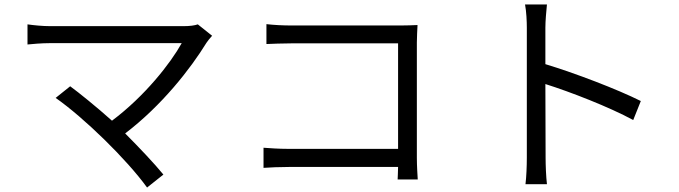

<svg xmlns="http://www.w3.org/2000/svg" viewBox="-20 -794 3040 859"><path d="M865 -685C851 -680 829 -677 801 -677H205C170 -677 131 -681 103 -685V-595C123 -597 166 -601 205 -601H793C743 -511 628 -364 481 -254C413 -315 331 -381 294 -408L229 -356C356 -267 546 -82 638 45L711 -13C671 -62 600 -137 540 -197C705 -323 832 -486 904 -603C910 -612 919 -623 929 -634Z M1849 9C1848 -7 1845 -52 1845 -88V-604C1845 -628 1847 -659 1848 -682C1828 -681 1798 -680 1774 -680H1281C1249 -680 1205 -682 1172 -686V-597C1196 -598 1245 -600 1282 -600H1761V-128H1270C1228 -128 1185 -131 1159 -133V-43C1186 -45 1231 -47 1272 -47H1761C1760 -23 1760 -2 1759 9Z M2847 -342C2741 -395 2552 -467 2420 -507V-670C2420 -700 2424 -743 2427 -774H2329C2335 -743 2337 -698 2337 -670V-88C2337 -51 2335 -2 2331 30H2427C2423 -3 2421 -56 2421 -88L2420 -418C2531 -383 2704 -316 2813 -257Z"/></svg>

Font: Noto Sans KR Regular
Style: Regular
Weight: 400
Designer: Ryoko NISHIZUKA  (kana & ideographs); Paul D. Hunt (Latin, Greek & Cyrillic); Wenlong ZHANG  (bopomofo); Sandoll Communi
Foundry: Adobe Systems Incorporated
Version: Version 1.004;PS 1.004;hotconv 1.0.82;makeotf.lib2.5.63406